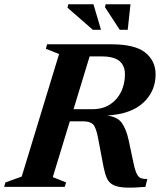

<svg xmlns="http://www.w3.org/2000/svg" viewBox="-48 -878 752 902"><path d="M200 -46 262.5 -21 256 0H-28.5L-22.5 -21L54 -48.5L229.5 -624L167.5 -649L173.5 -670H473.5Q586.5 -670 634.8 -630.8Q683 -591.5 683 -528.5Q683 -449.5 625.5 -395.8Q568 -342 456 -335.5Q505.5 -328.5 525.5 -299Q545.5 -269.5 556.5 -219L580 -108.5Q587.5 -73.5 596 -58.5Q604.5 -43.5 616 -40.2Q627.5 -37 644 -37L635 0Q575.5 5 539.2 3Q503 1 483.2 -9.5Q463.5 -20 454.2 -40.5Q445 -61 438.5 -93.5L412.5 -230.5Q403 -280.5 388.8 -294.2Q374.5 -308 343 -308H280ZM385.5 -365Q434.5 -365 468.8 -387.2Q503 -409.5 521 -446.8Q539 -484 539 -529Q539 -569.5 513.2 -591.2Q487.5 -613 428.5 -613H373L297.5 -365ZM426.5 -738H388L269 -842L273 -858H391ZM552 -738H514.5L445 -844.5L448.5 -858H565Z"/></svg>

Font: Newsreader 16pt
Style: Bold Italic
Weight: 700
Italic angle: -17°
Designer: Hugues Gentile
Foundry: Production Type
Version: Version 1.003; ttfautohint (v1.8.3)